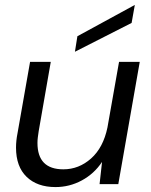

<svg xmlns="http://www.w3.org/2000/svg" viewBox="-20 -747 613 779"><path d="M547 -496 460 0H384L394 -90Q362 -42 312 -15Q262 12 205 12Q131 12 88 -29.5Q45 -71 45 -148Q45 -162 46.5 -176.5Q48 -191 51 -206L102 -496H186L137 -215Q135 -202 133.5 -190Q132 -178 132 -167Q132 -60 237 -60Q300 -60 349.5 -104Q399 -148 416 -230L463 -496ZM284 -537 294 -600 527 -727 514 -654Z"/></svg>

Font: DeepMind Sans
Style: Italic
Weight: 400
Italic angle: -10°
Designer: Jonny Pinhorn / Modifications: Colophon Foundry
Foundry: Colophon Foundry
Version: Version 1.002; ttfautohint (v1.8.2)